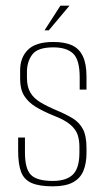

<svg xmlns="http://www.w3.org/2000/svg" viewBox="-20 -651 371 677"><path d="M166 6Q119 6 92 -5.5Q65 -17 54.5 -44.5Q44 -72 44 -119V-166H68V-113Q68 -55 89.5 -34Q111 -13 166 -13Q214 -13 237 -35.5Q260 -58 260 -113V-134Q260 -156 254 -175Q248 -194 228.5 -211Q209 -228 170 -243Q133 -258 106.5 -274Q80 -290 65.5 -313Q51 -336 51 -372V-403Q51 -448 78.5 -475.5Q106 -503 168 -503Q208 -503 233.5 -491.5Q259 -480 272 -453Q285 -426 285 -381V-335H261V-378Q261 -440 238 -462Q215 -484 168 -484Q113 -484 94 -459Q75 -434 75 -397V-377Q75 -346 86.5 -325.5Q98 -305 122 -290.5Q146 -276 184 -260Q215 -247 237.5 -233Q260 -219 272.5 -195.5Q285 -172 285 -129V-112Q285 -75 274 -48.5Q263 -22 237 -8Q211 6 166 6ZM137 -544 193 -631H225L152 -544Z"/></svg>

Font: Alumni Sans Thin
Style: Regular
Weight: 100
Designer: Robert E. Leuschke
Foundry: Robert E. Leuschke
Version: Version 1.018